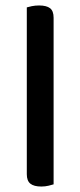

<svg xmlns="http://www.w3.org/2000/svg" viewBox="-20 -676 294 702"><path d="M78 -264 176 -254V-2Q170 0 157.5 3Q145 6 131 6Q104 6 91 -4.5Q78 -15 78 -39ZM176 -206 78 -215V-649Q84 -651 96.5 -653.5Q109 -656 123 -656Q150 -656 163 -646Q176 -636 176 -611Z"/></svg>

Font: Baloo Tamma 2 Medium
Style: Regular
Weight: 500
Designer: Divya Kowshik, Shuchita Grover and Ek Type
Foundry: Ek Type
Version: Version 1.700